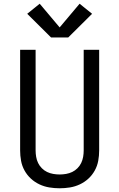

<svg xmlns="http://www.w3.org/2000/svg" viewBox="-20 -1002 640 1030"><path d="M300 8Q272 8 244.5 3.5Q217 -1 191.5 -13Q166 -25 145.5 -44Q125 -63 111.5 -87.5Q98 -112 93 -139.5Q88 -167 88 -195V-735H171V-195Q171 -178 174 -160.5Q177 -143 184.5 -127.5Q192 -112 204.5 -99.5Q217 -87 232.5 -79.5Q248 -72 265.5 -69Q283 -66 300 -66Q317 -66 334.5 -69Q352 -72 367.5 -79.5Q383 -87 395.5 -99.5Q408 -112 415.5 -127.5Q423 -143 426 -160.5Q429 -178 429 -195V-735H512V-195Q512 -167 507 -139.5Q502 -112 488.5 -87.5Q475 -63 454.5 -44Q434 -25 408.5 -13Q383 -1 355.5 3.5Q328 8 300 8ZM346 -801H254L126 -928L193 -982L300 -855L407 -982L474 -928Z"/></svg>

Font: Iosevka Custom Extended
Style: Regular
Weight: 400
Width: 7
Monospace: yes
Designer: Belleve Invis
Foundry: Belleve Invis
Version: Version 11.2.4; ttfautohint (v1.8.4)